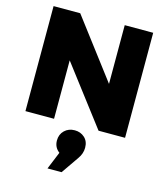

<svg xmlns="http://www.w3.org/2000/svg" viewBox="-143 -809 1070 1238"><g transform="rotate(15 391.5 -190.5)"><path d="M724 -701V0H547L250 -390V0H59V-701H237L534 -309V-701ZM399 37Q438 37 465 61.5Q492 86 492 129Q492 168 467 203L386 320H292L340 203Q304 176 304 130Q304 89 331 63Q358 37 399 37Z"/></g></svg>

Font: Montserrat Extra Bold
Style: Regular
Weight: 800
Designer: Julieta Ulanovsky
Foundry: Julieta Ulanovsky
Version: Version 3.001;PS 003.001;hotconv 1.0.70;makeotf.lib2.5.58329